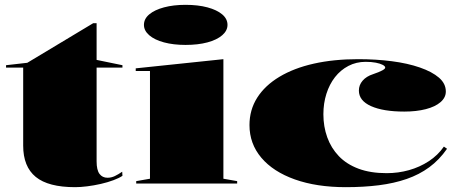

<svg xmlns="http://www.w3.org/2000/svg" viewBox="-20 -760 1906 795"><path d="M291 15Q180 15 128 -27.5Q76 -70 76 -157V-480H5V-490L93 -500L366 -664H380V-512L487 -490V-480H380V-92Q380 -56 392 -40Q404 -24 425 -24Q441 -24 455.5 -31Q470 -38 486 -49L487 -32Q474 -23 450 -14Q426 -5 397.5 1.5Q369 8 341 11.5Q313 15 291 15Z M748 -574Q698 -574 659 -584.5Q620 -595 598 -614Q576 -633 576 -657Q576 -682 598 -700.5Q620 -719 659 -729.5Q698 -740 748 -740Q800 -740 839 -729.5Q878 -719 900 -700.5Q922 -682 922 -657Q922 -633 900 -614Q878 -595 839 -584.5Q800 -574 748 -574ZM544 0V-10L601 -20V-466H542V-477L905 -515V-20L962 -10V0Z M1412 15Q1291 15 1201 -17Q1111 -49 1062 -107Q1013 -165 1013 -242Q1013 -305 1045 -355.5Q1077 -406 1137 -442Q1197 -478 1279.5 -496.5Q1362 -515 1463 -515Q1537 -515 1602.5 -506.5Q1668 -498 1718.5 -480.5Q1769 -463 1797.5 -438.5Q1826 -414 1826 -381Q1826 -356 1804 -337Q1782 -318 1743 -308Q1704 -298 1654 -298Q1567 -298 1516.5 -320.5Q1466 -343 1466 -385Q1466 -408 1481.5 -426Q1497 -444 1525 -453Q1575 -470 1575 -480Q1575 -486 1564.5 -491.5Q1554 -497 1536 -500.5Q1518 -504 1494 -504Q1455 -504 1422.5 -487Q1390 -470 1367 -440.5Q1344 -411 1331.5 -371.5Q1319 -332 1319 -287Q1319 -236 1335 -191.5Q1351 -147 1383 -113.5Q1415 -80 1464.5 -61.5Q1514 -43 1581 -43Q1629 -43 1673.5 -55.5Q1718 -68 1755.5 -92.5Q1793 -117 1818 -153L1831 -144Q1799 -98 1757.5 -67.5Q1716 -37 1664 -19Q1612 -1 1549 7Q1486 15 1412 15Z"/></svg>

Font: Kalnia SemiExpanded SemiBold
Style: Regular
Weight: 600
Width: 6
Designer: Frida Medrano
Foundry: Frida Medrano
Version: Version 1.105